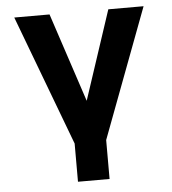

<svg xmlns="http://www.w3.org/2000/svg" viewBox="-51 -585 701 781"><g transform="rotate(-5 300.0 -194.0)"><path d="M236 150V-6L36 -538H180L300 -175L420 -538H564L365 -9V150Z"/></g></svg>

Font: Geist Mono ExtraBold
Style: Regular
Weight: 800
Monospace: yes
Designer: Basement.studio, Andrés Briganti, Mateo Zaragoza
Foundry: Basement.studio, Vercel, Andrés Briganti, Guido Ferreyra, Mateo Zaragoza
Version: Version 1.500; ttfautohint (v1.8.4.7-5d5b)